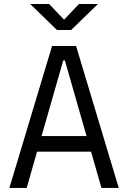

<svg xmlns="http://www.w3.org/2000/svg" viewBox="-20 -918 626 938"><path d="M25.9 0 234.4 -693.4H351.6L560.1 0H475.6L424.8 -177.2H161.1L110.4 0ZM183.1 -253.4H402.8L296.9 -623H289.1ZM258.3 -771.5 127.4 -898.4H220.2L293 -821.8L365.7 -898.4H458.5L327.6 -771.5Z"/></svg>

Font: Cascadia Mono NF SemiLight
Style: Regular
Weight: 350
Monospace: yes
Designer: Aaron Bell
Foundry: Saja Typeworks
Version: Version 2404.023; ttfautohint (v1.8.4)